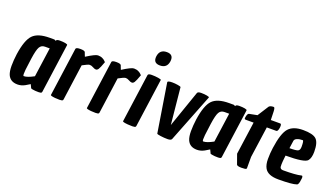

<svg xmlns="http://www.w3.org/2000/svg" viewBox="-71 -1291 3189 1846"><g transform="rotate(20 1524.0 -368.0)"><path d="M144 16Q70 16 44 -44Q30 -78 30 -133.5Q30 -189 39 -256Q61 -406 112 -459Q163 -512 283 -512H331L347 -504Q349 -520 384 -520Q419 -520 441.5 -515.5Q464 -511 464 -504L394 0Q393 6 391 8Q385 16 362 16Q339 16 328 15Q317 14 308 12.5Q299 11 292 10Q277 6 279 0L264 -31Q233 -12 219 -4Q183 16 144 16ZM175 -80Q211 -80 276 -116L318 -416H270Q233 -416 215.5 -385.5Q198 -355 185 -263Q172 -171 169.5 -143.5Q167 -116 167 -98Q167 -80 175 -80Z M663 -456Q751 -512 778 -512Q805 -512 825 -502Q845 -492 853 -482L862 -473Q839 -409 828 -393Q817 -377 803.5 -377Q790 -377 771 -388Q752 -399 735 -399Q718 -399 662 -368L611 0Q610 6 608 8Q602 16 575 16Q548 16 528 14Q480 9 482 0L551 -496Q553 -512 598 -512Q643 -512 648 -496V-494Z M1031 -456Q1119 -512 1146 -512Q1173 -512 1193 -502Q1213 -492 1221 -482L1230 -473Q1207 -409 1196 -393Q1185 -377 1171.5 -377Q1158 -377 1139 -388Q1120 -399 1103 -399Q1086 -399 1030 -368L979 0Q978 6 976 8Q970 16 943 16Q916 16 896 14Q848 9 850 0L919 -496Q921 -512 966 -512Q1011 -512 1016 -496V-494Z M1289 -496Q1291 -512 1327 -512Q1363 -512 1394.5 -507Q1426 -502 1425 -496L1356 0Q1355 6 1353 8Q1347 16 1320 16Q1293 16 1271 14Q1218 9 1220 0ZM1389 -768Q1452 -768 1452 -712Q1452 -705 1451 -696Q1441 -624 1369 -624Q1306 -624 1306 -680Q1306 -687 1307 -696Q1317 -768 1389 -768Z M1794 -496Q1799 -512 1833 -512Q1867 -512 1893 -507Q1919 -502 1917 -496L1722 0Q1715 16 1680 16Q1645 16 1608 11Q1571 6 1570 0L1491 -494V-496Q1489 -503 1500 -507.5Q1511 -512 1538 -512Q1565 -512 1595.5 -507Q1626 -502 1627 -496L1664 -122Z M1980 16Q1906 16 1880 -44Q1866 -78 1866 -133.5Q1866 -189 1875 -256Q1897 -406 1948 -459Q1999 -512 2119 -512H2167L2183 -504Q2185 -520 2220 -520Q2255 -520 2277.5 -515.5Q2300 -511 2300 -504L2230 0Q2229 6 2227 8Q2221 16 2198 16Q2175 16 2164 15Q2153 14 2144 12.5Q2135 11 2128 10Q2113 6 2115 0L2100 -31Q2069 -12 2055 -4Q2019 16 1980 16ZM2011 -80Q2047 -80 2112 -116L2154 -416H2106Q2069 -416 2051.5 -385.5Q2034 -355 2021 -263Q2008 -171 2005.5 -143.5Q2003 -116 2003 -98Q2003 -80 2011 -80Z M2324 -416Q2311 -416 2311 -424V-434Q2317 -476 2333 -480L2415 -496L2487 -609Q2500 -624 2535 -624Q2547 -624 2548.5 -581Q2550 -538 2551 -496H2647Q2659 -496 2659 -473Q2659 -466 2658 -456Q2652 -416 2636 -416H2539L2494 -98V16Q2494 21 2492 24Q2487 32 2441.5 32Q2396 32 2391 16V14L2357 -81L2404 -416Z M2813 16Q2706 16 2673 -42Q2653 -77 2653 -134.5Q2653 -192 2661 -250Q2683 -408 2730 -460Q2777 -512 2877 -512Q2977 -512 3012.5 -479Q3048 -446 3048 -351Q3048 -288 3023 -258Q2993 -223 2801 -223Q2793 -155 2793 -132.5Q2793 -110 2794 -104Q2799 -82 2827 -82Q2956 -82 3008 -95Q3009 -95 3012.5 -96Q3016 -97 3019 -94Q3027 -85 3021 -56Q3016 -4 2998 0Q2954 16 2813 16ZM2917 -356Q2917 -419 2906 -419Q2872 -419 2848.5 -409Q2825 -399 2823 -381L2812 -303Q2881 -303 2899 -312.5Q2917 -322 2917 -356Z"/></g></svg>

Font: Chau Philomene One
Style: Italic
Weight: 400
Designer: Vicente Lamonaca
Foundry: TipoType
Version: Version 1.001